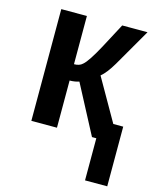

<svg xmlns="http://www.w3.org/2000/svg" viewBox="-111 -602 702 877"><g transform="rotate(15 240.5 -164.0)"><path d="M481 -83V199.2H376V0H355.5L234.4 -230Q226.1 -227.1 214.4 -225.1Q202.6 -223.1 189.9 -223.1V0H68.8V-528.3H189.9V-300.3Q202.6 -300.3 212.4 -303.5Q222.2 -306.6 230 -314Q241.7 -323.7 258.3 -349.1Q274.9 -374.5 294.4 -410.6L356.9 -528.3H476.6L374.5 -351.6Q345.7 -302.7 320.3 -282.2L434.1 -83Z"/></g></svg>

Font: Arimo SemiBold
Style: Regular
Weight: 600
Designer: Steve Matteson
Foundry: Monotype Imaging Inc.
Version: Version 1.33